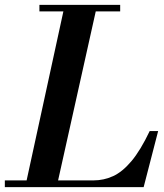

<svg xmlns="http://www.w3.org/2000/svg" viewBox="-45 -774 677 794"><path d="M59 0 223 -754H357L189 0ZM-25 0V-28H342Q384 -28 422.5 -45.5Q461 -63 498.5 -107.5Q536 -152 574 -232H609L549 0ZM118 -727V-754H452V-727Z"/></svg>

Font: Libre Bodoni Medium
Style: Italic
Weight: 500
Italic angle: -13°
Designer: Pablo Impallari, Rodrigo Fuenzalida
Foundry: Impallari Type
Version: Version 2.005;gftools[0.9.23]